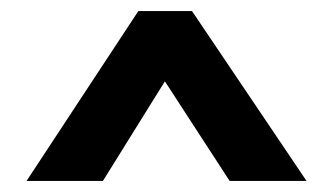

<svg xmlns="http://www.w3.org/2000/svg" viewBox="-20 -606 602 347"><path d="M534 -279H395L278 -459L166 -279H28L230 -586H327Z"/></svg>

Font: Lalezar
Style: Regular
Weight: 400
Designer: Borna Izadpanah
Foundry: Borna Izadpanah
Version: Version 1.003